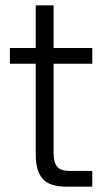

<svg xmlns="http://www.w3.org/2000/svg" viewBox="-20 -700 393 720"><path d="M181 -680V-520H326V-461H181V-126Q181 -92 194 -75.5Q207 -59 241 -59H326V0H230Q165 0 139.5 -30Q114 -60 114 -119V-461H17V-520H114V-680Z"/></svg>

Font: Aspekta 300
Style: Regular
Weight: 300
Designer: Ivo Dolenc
Version: Version 2.000